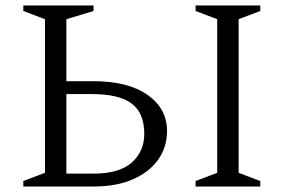

<svg xmlns="http://www.w3.org/2000/svg" viewBox="-20 -680 1039 700"><path d="M321 0H65V-20L144 -50V-610L65 -640V-660H321V-640L222 -610V-384H321Q447 -384 518 -334Q589 -284 589 -202Q589 -144 557 -98.5Q525 -53 465 -26.5Q405 0 321 0ZM315 -337H222V-47H321Q415 -47 460.5 -87.5Q506 -128 506 -192Q506 -268 460 -302.5Q414 -337 315 -337ZM693 0V-20L772 -50V-610L693 -640V-660H929V-640L850 -610V-50L929 -20V0Z"/></svg>

Font: Spectral Light
Style: Regular
Weight: 300
Designer: Jean-Baptiste Levee
Foundry: Production Type
Version: Version 2.001